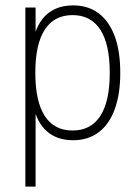

<svg xmlns="http://www.w3.org/2000/svg" viewBox="-20 -512 514 712"><path d="M74 180V-484H112V-363H103Q117 -427 154.5 -459.5Q192 -492 251 -492Q307 -492 346 -462.5Q385 -433 405.5 -377.5Q426 -322 426 -242Q426 -163 405.5 -107Q385 -51 346 -21.5Q307 8 251 8Q192 8 154.5 -24.5Q117 -57 103 -121H112V180ZM249 -28Q317 -28 352 -82Q387 -136 387 -242Q387 -348 352 -402Q317 -456 249 -456Q181 -456 146 -402Q111 -348 111 -242Q111 -136 146 -82Q181 -28 249 -28Z"/></svg>

Font: Nunito Sans 12pt ExtraLight Condensed
Style: Regular
Weight: 200
Width: 3
Version: Version 3.101;gftools[0.9.27]